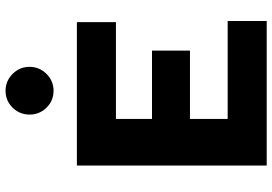

<svg xmlns="http://www.w3.org/2000/svg" viewBox="-168 -836 1003 708"><g transform="rotate(-90 334.0 -481.5)"><path d="M78 0V-700H607V-556H250V-423H502V-283H250V-144H611V0ZM354 -786Q317 -786 291.5 -812Q266 -838 266 -874Q266 -911 291.5 -937Q317 -963 354 -963Q390 -963 416 -937Q442 -911 442 -875Q442 -838 416 -812Q390 -786 354 -786Z"/></g></svg>

Font: Red Hat Text
Style: Bold
Weight: 700
Designer: Pentagram, MCKL
Foundry: MCKL
Version: Version 1.030